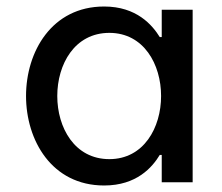

<svg xmlns="http://www.w3.org/2000/svg" viewBox="-20 -560 682 590"><path d="M300 -540C139 -540 60 -401 60 -265C60 -129 139 10 300 10C400 10 448 -46 471 -84H477V0H572V-530H477V-446H471C448 -483 400 -540 300 -540ZM316 -459C422 -459 475 -362 475 -265C475 -168 422 -71 316 -71C209 -71 156 -168 156 -265C156 -362 209 -459 316 -459Z"/></svg>

Font: Be Vietnam Pro
Style: Regular
Weight: 400
Designer: Lam Bao, Tony Le, Vietanh Nguyen
Foundry: Yellow Type Foundry
Version: Version 1.002